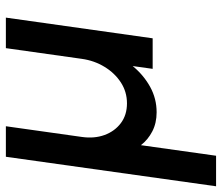

<svg xmlns="http://www.w3.org/2000/svg" viewBox="-131 -469 756 654"><g transform="rotate(-90 247.0 -142.0)"><path d="M-60.5 216 40 -500H144L107.5 -241Q101.5 -198.5 114.2 -163.8Q127 -129 154.8 -108.2Q182.5 -87.5 222 -87.5Q261 -87.5 293 -108.2Q325 -129 346.2 -163.8Q367.5 -198.5 373.5 -241L410 -500H514L443.5 0H339.5L349 -68Q318 -30.5 278 -8.5Q238 13.5 191.5 13.5Q155 13.5 126.5 -1.2Q98 -16 79.5 -40L43.5 216Z"/></g></svg>

Font: Urbanist SemiBold
Style: Italic
Weight: 600
Italic angle: -8°
Designer: Corey Hu
Foundry: Corey Hu
Version: Version 1.321; ttfautohint (v1.8.4.7-5d5b)